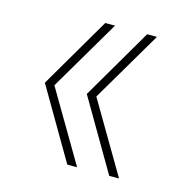

<svg xmlns="http://www.w3.org/2000/svg" viewBox="-83 -600 667 681"><g transform="rotate(15 250.0 -260.0)"><path d="M222 0 70 -260 222 -520H258L105 -260L258 0ZM376 0 224 -260 376 -520H412L259 -260L412 0Z"/></g></svg>

Font: M PLUS 1 Code ExtraLight
Style: Regular
Weight: 250
Designer: Coji Morishita
Foundry: UNDERFOREST DESIGN
Version: Version 1.002